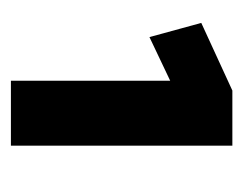

<svg xmlns="http://www.w3.org/2000/svg" viewBox="-67 -824 446 352"><g transform="rotate(90 156.0 -648.0)"><path d="M146 -851H247V-445H128V-737L48 -699L22 -794Z"/></g></svg>

Font: Ek Mukta ExtraBold
Style: Regular
Weight: 800
Designer: Girish Dalvi and Yashodeep Gholap
Foundry: Ek Type
Version: Version 2.538;PS 1.002;hotconv 16.6.51;makeotf.lib2.5.65220;